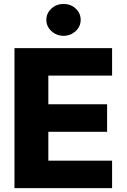

<svg xmlns="http://www.w3.org/2000/svg" viewBox="-20 -977 657 997"><path d="M562 0H55.2V-727.1H562V-584.5H231V-435.5H536.1V-292.5H231V-142.6H562ZM310.5 -791Q273.9 -791 247.1 -815.4Q220.7 -839.8 220.7 -874Q220.7 -908.2 247.1 -932.6Q272.9 -956.5 310.1 -956.5Q347.2 -956.5 373 -932.6Q398.9 -908.7 398.9 -874Q398.9 -839.4 373 -815.4Q346.2 -791 310.5 -791Z"/></svg>

Font: My Font
Style: Regular
Weight: 500
Designer: Rasmus Andersson
Foundry: rsms
Version: Version 0.001